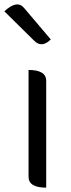

<svg xmlns="http://www.w3.org/2000/svg" viewBox="-36 -861 325 881"><path d="M176 0Q95 0 95 -50V-540Q176 -540 176 -490V0ZM197 -680Q156 -639 121 -674L-16 -809Q42 -863 74 -825L197 -680Z"/></svg>

Font: Swei Half Moon CJK TC
Style: DemiLight
Weight: 350
Version: Version 2.125